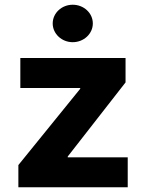

<svg xmlns="http://www.w3.org/2000/svg" viewBox="-20 -791 617 811"><path d="M57.6 0H519.5V-126.5H266.1V-129.9L510.3 -442.9V-545.9H65.9V-419.4H318.8V-416L57.6 -93.8ZM287.1 -612.8C334 -612.8 372.1 -648.4 372.1 -691.9C372.1 -735.8 334 -771 287.1 -771C240.7 -771 202.6 -735.8 202.6 -691.9C202.6 -648.4 240.7 -612.8 287.1 -612.8Z"/></svg>

Font: Raveo
Style: Bold
Weight: 700
Designer: Jakub Foglar, Rasmus Andersson (Inter)
Foundry: Jakubfoglar.com
Version: Version 1.100;Glyphs 3.2.3 (3260)